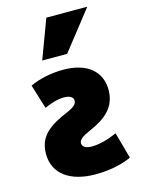

<svg xmlns="http://www.w3.org/2000/svg" viewBox="-129 -920 754 1019"><g transform="rotate(-15 248.0 -410.5)"><path d="M40 -147C40 -222 75 -272 171 -317C239 -346 260 -357 260 -383C260 -401 242 -413 211 -413C171 -413 133 -399 101 -385L60 -518C107 -540 172 -556 244 -556C379 -556 449 -488 449 -391C449 -296 387 -246 299 -208C254 -189 234 -173 234 -155C234 -135 252 -123 287 -123C330 -123 383 -139 425 -158L465 -14C430 3 361 25 268 25C130 25 40 -36 40 -147ZM286 -632H149L229 -846H454Z"/></g></svg>

Font: Repo Black
Style: Regular
Weight: 900
Designer: Stefan Peev
Foundry: Context Ltd
Version: Version 1.502